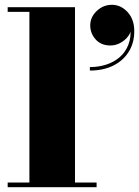

<svg xmlns="http://www.w3.org/2000/svg" viewBox="-20 -780 580 800"><path d="M292.5 -750V-19.5H382.5V0H12V-19.5H102.5V-730.5H12V-750ZM354.5 -486V-500.5Q391 -500.5 423.2 -511Q455.5 -521.5 479.2 -542.2Q503 -563 515 -594Q527 -625 523 -666.5H527Q527 -647 514.5 -629.8Q502 -612.5 482 -601.5Q462 -590.5 440 -590.5Q401 -590.5 378.5 -615.8Q356 -641 356 -674.5Q356 -708.5 383 -734.2Q410 -760 446.5 -760Q483.5 -760 511.5 -729.8Q539.5 -699.5 539.5 -650Q539.5 -601 516.2 -564Q493 -527 451.5 -506.5Q410 -486 354.5 -486Z"/></svg>

Font: Bodoni Moda Black
Style: Regular
Weight: 900
Version: Version 2.005